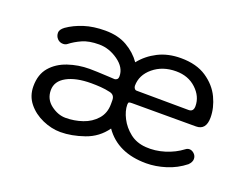

<svg xmlns="http://www.w3.org/2000/svg" viewBox="-61 -400 666 520"><g transform="rotate(20 272.5 -140.0)"><path d="M146 10Q120 10 94 -1.5Q68 -13 51.5 -33.5Q35 -54 35 -82Q35 -116 53 -137Q71 -158 100.5 -168Q130 -178 162 -178Q168 -178 184.5 -177.5Q201 -177 216.5 -176Q232 -175 235 -175Q238 -175 241.5 -177.5Q245 -180 245 -187Q245 -212 219 -230.5Q193 -249 164 -249Q135 -249 116 -240.5Q97 -232 83 -221Q78 -217 71 -217Q61 -217 54.5 -224Q48 -231 48 -241Q48 -250 60 -259Q80 -273 106.5 -281.5Q133 -290 167 -290Q204 -290 230 -275Q256 -260 272 -237Q291 -261 319.5 -275.5Q348 -290 385 -290Q430 -290 459 -270.5Q488 -251 501.5 -222.5Q515 -194 515 -166Q515 -130 486 -130H302Q296 -130 293.5 -129Q291 -128 291 -122Q291 -104 301.5 -83.5Q312 -63 331 -48Q350 -33 377 -31Q404 -29 431.5 -37.5Q459 -46 480 -62Q485 -66 491 -66Q498 -66 504.5 -60Q511 -54 511 -45Q511 -36 502 -27Q478 -8 449 1Q420 10 393 10Q311 10 272 -46Q250 -15 214 -2.5Q178 10 146 10ZM146 -31Q171 -31 194.5 -39Q218 -47 233.5 -64.5Q249 -82 249 -108V-119Q249 -135 234 -138Q221 -141 207.5 -142Q194 -143 180 -143Q136 -143 109.5 -128.5Q83 -114 83 -88Q83 -62 103.5 -46.5Q124 -31 146 -31ZM452 -165Q466 -165 466 -181Q466 -209 443 -230.5Q420 -252 385 -252Q346 -252 319.5 -230Q293 -208 293 -177Q293 -173 295.5 -169.5Q298 -166 302 -166Z"/></g></svg>

Font: Dongle Light
Style: Regular
Weight: 300
Designer: Yanghee Ryu
Foundry: Yanghee Ryu
Version: Version 2.000